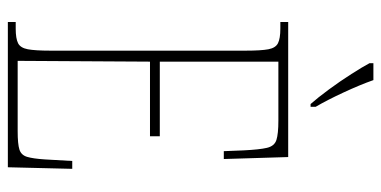

<svg xmlns="http://www.w3.org/2000/svg" viewBox="-261 -710 971 489"><g transform="rotate(90 224.5 -465.5)"><path d="M36 0V-20H53Q78 -20 90 -26Q102 -32 105.5 -51Q109 -70 109 -108V-606Q109 -645 105.5 -663.5Q102 -682 90 -688Q78 -694 53 -694H36V-714H380L385 -550H365L363 -600Q361 -641 356.5 -660Q352 -679 336.5 -684Q321 -689 287 -689H137V-387H327V-362H137L135 -25H314Q347 -25 361 -29.5Q375 -34 379.5 -49Q384 -64 386 -94L390 -164H410L406 0ZM245 -771Q229 -789 208 -817.5Q187 -846 168.5 -875Q150 -904 141 -921V-931H184Q196 -897 215.5 -855Q235 -813 252 -784V-771Z"/></g></svg>

Font: Noto Serif Tamil ExtraCondensed Thin
Style: Italic
Weight: 100
Width: 2
Italic angle: -12°
Designer: Indian Type Foundry, Tom Grace, and the Monotype Design Team
Foundry: Monotype Imaging Inc.
Version: Version 2.003; ttfautohint (v1.8.4.7-5d5b)